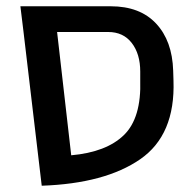

<svg xmlns="http://www.w3.org/2000/svg" viewBox="-20 -582 623 612"><path d="M113 10 55 -480 45 -562H333Q426 -562 477.5 -507Q529 -452 532 -357L533 -325Q539 -152 427 -74.5Q315 3 113 10ZM427 -327V-354Q427 -410 400 -445Q373 -480 325 -480H162L207 -87Q319 -97 375 -151.5Q431 -206 427 -327Z"/></svg>

Font: Assistant SemiBold
Style: Regular
Weight: 600
Designer: Hebrew By Ben Nathan, Latin by Paul Hunt
Version: Version 2.001; ttfautohint (v1.6)